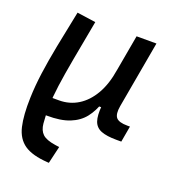

<svg xmlns="http://www.w3.org/2000/svg" viewBox="-137 -630 860 962"><g transform="rotate(20 293.0 -149.0)"><path d="M233.4 229 225.6 228.5Q143.1 223.1 101.1 194.1Q59.1 165 45.4 106.4Q31.7 47.9 34.7 -45.9Q36.6 -108.9 46.1 -179Q55.7 -249 72.3 -334.2Q88.9 -419.4 111.3 -527.3L210.9 -513.2Q188.5 -392.1 172.1 -303.2Q155.8 -214.4 147 -150.1Q138.2 -85.9 137.2 -37.1Q137.2 18.6 140.6 53.7Q144 88.9 163.8 107.7Q183.6 126.5 232.4 133.8L254.9 137.2ZM142.6 10.3 115.2 9.8 122.6 -82.5H174.3Q230 -82.5 275.4 -110.6Q320.8 -138.7 352.1 -192.9Q383.3 -247.1 395.5 -325.7L386.7 -122.6H354.5L382.3 -146Q367.2 -98.1 339.4 -62.5Q311.5 -26.9 263.9 -7.8Q216.3 11.2 142.6 10.3ZM512.7 4.9Q460 4.9 430.2 -6.8Q400.4 -18.6 390.1 -47.9Q379.9 -77.1 384.8 -129.4L388.7 -183.6L379.4 -234.9L429.7 -517.1H535.6L472.2 -160.6Q464.4 -116.2 479 -98.4Q493.7 -80.6 539.1 -80.6H553.2L538.1 4.9Z"/></g></svg>

Font: Cascadia Mono NF
Style: Italic
Weight: 400
Italic angle: -10°
Monospace: yes
Designer: Aaron Bell
Foundry: Saja Typeworks
Version: Version 2404.023